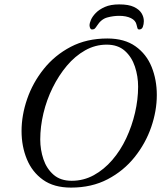

<svg xmlns="http://www.w3.org/2000/svg" viewBox="-20 -839 734 873"><path d="M522 -819Q565 -819 589 -807.5Q613 -796 623.5 -779Q634 -762 634 -743Q634 -729 629.5 -717Q625 -705 613 -705Q606 -705 604.5 -712.5Q603 -720 601 -726Q597 -746 575.5 -756.5Q554 -767 522 -767Q495 -767 467.5 -759.5Q440 -752 421 -722Q416 -714 411.5 -709.5Q407 -705 399 -705Q388 -705 387 -725Q387 -733 393.5 -748.5Q400 -764 415.5 -780Q431 -796 457 -807.5Q483 -819 522 -819ZM303 14Q225 14 175.5 -21.5Q126 -57 102 -115.5Q78 -174 78 -243Q78 -315 103.5 -389Q129 -463 179 -525.5Q229 -588 301.5 -626Q374 -664 468 -664Q546 -664 596 -628.5Q646 -593 669.5 -534.5Q693 -476 693 -407Q693 -335 667.5 -261Q642 -187 592 -124.5Q542 -62 469.5 -24Q397 14 303 14ZM306 -17Q360 -17 406.5 -42.5Q453 -68 490.5 -111.5Q528 -155 554 -210.5Q580 -266 594 -326.5Q608 -387 608 -445Q608 -492 593.5 -536Q579 -580 547.5 -608Q516 -636 465 -636Q413 -636 367 -610Q321 -584 284 -540Q247 -496 219.5 -440.5Q192 -385 177.5 -324Q163 -263 163 -205Q163 -158 177.5 -115Q192 -72 223.5 -44.5Q255 -17 306 -17Z"/></svg>

Font: EB Garamond
Style: Italic
Weight: 400
Italic angle: -17.2°
Designer: Georg Duffner and Octavio Pardo
Foundry: Georg Duffner
Version: Version 1.001